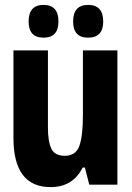

<svg xmlns="http://www.w3.org/2000/svg" viewBox="-20 -755 540 785"><path d="M187 10Q278 10 318 -70H327L345 0H460V-549H319V-285Q319 -199 304.5 -158.5Q290 -118 245 -118Q204 -118 190 -147Q176 -176 176 -233V-549H35V-191Q35 10 187 10ZM340 -601Q402 -601 402 -667Q402 -735 340 -735Q279 -735 279 -667Q279 -601 340 -601ZM158 -601Q219 -601 219 -667Q219 -735 158 -735Q97 -735 97 -667Q97 -601 158 -601Z"/></svg>

Font: Noto Sans Mono Condensed Extra
Style: Regular
Weight: 800
Width: 3
Designer: Monotype Design Team
Foundry: Monotype Imaging Inc.
Version: Version 1.900